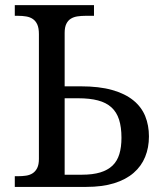

<svg xmlns="http://www.w3.org/2000/svg" viewBox="-20 -734 644 754"><path d="M349.1 -713.9V-671.9H315.9Q299.3 -671.9 284.4 -669.7Q269.5 -667.5 258.3 -660.6Q247.1 -653.8 240.5 -640.4Q233.9 -627 233.9 -605V-395H296.9Q369.6 -395 420.4 -380.6Q471.2 -366.2 503.4 -340.1Q535.6 -314 550.3 -277.8Q564.9 -241.7 564.9 -198.2Q564.9 -154.3 550 -117.9Q535.2 -81.5 504.9 -55.2Q474.6 -28.8 428.2 -14.4Q381.8 0 318.8 0H38.1V-42H50.8Q67.4 -42 82.3 -44.2Q97.2 -46.4 108.4 -53.7Q119.6 -61 126.2 -74.5Q132.8 -87.9 132.8 -109.9V-600.1Q132.8 -623.5 126.5 -637.7Q120.1 -651.9 108.9 -659.4Q97.7 -667 82.8 -669.4Q67.9 -671.9 50.8 -671.9H38.1V-713.9ZM233.9 -47.9H301.8Q344.2 -47.9 373.8 -56.9Q403.3 -65.9 421.9 -83.7Q440.4 -101.6 448.7 -128.9Q457 -156.2 457 -192.9Q457 -234.9 447.5 -264.4Q438 -293.9 417.5 -312.5Q397 -331.1 364.7 -339.6Q332.5 -348.1 287.1 -348.1H233.9Z"/></svg>

Font: Droid Serif
Style: Regular
Weight: 400
Designer: Monotype Design team
Foundry: Monotype Imaging Inc.
Version: Version 1.03